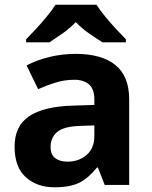

<svg xmlns="http://www.w3.org/2000/svg" viewBox="-20 -786 644 816"><path d="M302 -557Q412 -557 470.5 -509.5Q529 -462 529 -364V0H425L396 -74H392Q357 -30 318 -10Q279 10 211 10Q138 10 90 -32.5Q42 -75 42 -163Q42 -250 103 -291.5Q164 -333 286 -337L381 -340V-364Q381 -407 358.5 -427Q336 -447 296 -447Q256 -447 218 -435.5Q180 -424 142 -407L93 -508Q137 -531 190.5 -544Q244 -557 302 -557ZM381 -253 323 -251Q251 -249 223 -225Q195 -201 195 -162Q195 -128 215 -113.5Q235 -99 267 -99Q315 -99 348 -127.5Q381 -156 381 -208ZM390 -766Q404 -744 426.5 -716.5Q449 -689 473 -663Q497 -637 515 -619V-606H416Q390 -622 359 -643.5Q328 -665 302 -692Q276 -665 246 -644Q216 -623 190 -606H91V-619Q110 -638 133.5 -663.5Q157 -689 179.5 -716.5Q202 -744 216 -766Z"/></svg>

Font: Noto Sans IKEA
Style: Bold
Weight: 600
Designer: Monotype Design Team
Foundry: Monotype Imaging Inc.
Version: Version 2.001